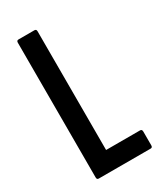

<svg xmlns="http://www.w3.org/2000/svg" viewBox="-170 -719 661 783"><g transform="rotate(-30 161.0 -327.5)"><path d="M55 0Q46 0 46 -10V-645Q46 -655 55 -655H130Q139 -655 139 -645V-86H299Q308 -86 308 -75V-10Q308 0 299 0Z"/></g></svg>

Font: Sofia Sans Extra Condensed SemiBold
Style: Regular
Weight: 600
Designer: Botio Nikoltchev, Ani Petrova
Foundry: lettersoup
Version: Version 4.101